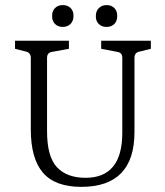

<svg xmlns="http://www.w3.org/2000/svg" viewBox="-20 -728 650 755"><path d="M440.9 -665Q441.4 -646 429.7 -633.8Q418 -622.1 398.9 -622.1Q379.9 -622.1 368.2 -633.8Q356.4 -645.5 356.9 -665Q356.9 -684.6 368.7 -696.3Q380.9 -708 399.4 -708Q418 -708 429.7 -696.3Q441.4 -684.6 440.9 -665ZM269 -665Q269 -646 257.3 -633.8Q245.1 -622.1 226.6 -622.1Q208 -622.1 196.3 -633.8Q184.6 -645.5 185.1 -665Q184.6 -684.6 196.3 -696.3Q208 -708 227.1 -708Q246.1 -708 257.8 -696.3Q269.5 -684.6 269 -665ZM377.9 -567.9H573.2V-536.1L527.8 -524.9Q508.8 -521 508.8 -501V-209Q508.8 6.8 299.8 6.8Q196.8 6.8 148.9 -48.8Q101.1 -104.5 101.1 -219.2V-501Q101.1 -520 83 -524.9L39.1 -536.1V-567.9H251V-536.1L184.1 -523.9Q165 -521 165 -500V-211.9Q165 -111.8 204.1 -70.3Q243.2 -28.8 316.4 -28.8Q460.9 -28.8 460.9 -206.1V-501Q460.9 -521 441.9 -523.9L377.9 -536.1Z"/></svg>

Font: Yrsa-Light
Style: Regular
Weight: 300
Designer: Anna Giedrys (Yrsa+Rasa design), David Brezina (Yrsa art-direction, Rasa art-direction, design)
Foundry: Rosetta Type Foundry
Version: Version 1.001;PS 1.1;hotconv 1.0.88;makeotf.lib2.5.647800